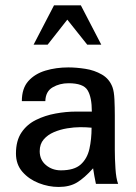

<svg xmlns="http://www.w3.org/2000/svg" viewBox="-20 -703 520 734"><path d="M204.1 11.7Q166 11.7 128.4 -2.9Q90.8 -17.6 65.9 -45.9Q41 -74.2 41 -116.2Q41 -165 62 -196.3Q83 -227.5 117.7 -244.6Q152.3 -261.7 192.4 -269Q232.4 -276.4 270.5 -276.4H331.1Q331.1 -331.1 314.9 -357.9Q298.8 -384.8 242.2 -384.8Q208 -384.8 181.2 -369.1Q154.3 -353.5 153.3 -316.4H63.5Q63.5 -365.2 88.4 -393.1Q113.3 -420.9 153.8 -433.1Q194.3 -445.3 241.2 -445.3Q271.5 -445.3 306.2 -439.9Q340.8 -434.6 369.6 -418Q398.4 -401.4 410.2 -369.1Q416 -353.5 417.5 -322.8Q418.9 -292 418.9 -261.7V-130.9Q418.9 -96.7 421.4 -58.6Q423.8 -20.5 431.6 0H346.7Q343.8 -14.6 340.8 -29.8Q337.9 -44.9 335.9 -59.6Q302.7 -22.5 274.4 -5.4Q246.1 11.7 204.1 11.7ZM212.9 -51.8Q263.7 -51.8 288.6 -74.2Q313.5 -96.7 321.8 -133.8Q330.1 -170.9 330.1 -214.8Q322.3 -215.8 309.6 -216.3Q296.9 -216.8 287.1 -216.8Q263.7 -216.8 236.8 -212.4Q210 -208 186 -197.8Q162.1 -187.5 147 -169.9Q131.8 -152.3 131.8 -125Q131.8 -91.8 155.8 -71.8Q179.7 -51.8 212.9 -51.8ZM108.4 -532.2 186.5 -682.6H289.1L367.2 -532.2H313.5L237.3 -627.9L162.1 -532.2Z"/></svg>

Font: Padauk Book
Style: Regular
Weight: 400
Designer: Debbi Hosken, Becca Hirsbrunner Spalinger
Foundry: SIL International
Version: Version 5.000